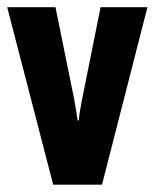

<svg xmlns="http://www.w3.org/2000/svg" viewBox="-23 -504 423 524"><path d="M-3.4 -484.4 122.1 0H255.4L379.4 -484.4H251.5L200.7 -231.4Q198.2 -218.3 195.6 -203.4Q192.9 -188.5 191.9 -175.3H189Q187 -188.5 184.6 -203.4Q182.1 -218.3 179.7 -231.9L128.4 -484.4Z"/></svg>

Font: Roboto Flex
Style: wght 700 wdth 25 opsz 34 GRAD 0.00 slnt 0.00 XTRA 468 XOPQ 96 YOPQ 79 YTLC 514 YTUC 712 YTAS 750 YTDE -203.00 YTFI 738
Weight: 700
Width: 1
Designer: Berlow after Robertson
Foundry: Google
Version: Version 3.100